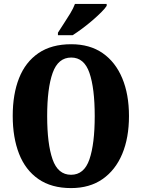

<svg xmlns="http://www.w3.org/2000/svg" viewBox="-20 -951 724 981"><path d="M343 10Q243 10 176.5 -36Q110 -82 77.5 -165Q45 -248 45 -359Q45 -470 77.5 -552Q110 -634 176.5 -679.5Q243 -725 344 -725Q439 -725 504.5 -679.5Q570 -634 604.5 -551.5Q639 -469 639 -358Q639 -247 604.5 -164.5Q570 -82 504 -36Q438 10 343 10ZM343 -58Q410 -58 437 -137Q464 -216 464 -358Q464 -500 437 -578.5Q410 -657 344 -657Q277 -657 249 -578.5Q221 -500 221 -358Q221 -216 248.5 -137Q276 -58 343 -58ZM276 -784Q289 -805 306 -830.5Q323 -856 339 -882.5Q355 -909 363 -931H525V-921Q517 -908 497.5 -888.5Q478 -869 452.5 -847Q427 -825 400 -805Q373 -785 351 -771H276Z"/></svg>

Font: Noto Serif Thai ExtraCondensed Black
Style: Regular
Weight: 900
Width: 2
Designer: Monotype Design Team
Foundry: Monotype Imaging Inc.
Version: Version 2.002; ttfautohint (v1.8.4.7-5d5b)